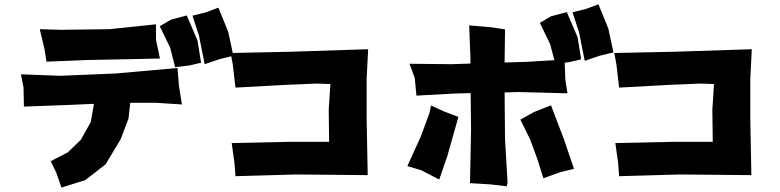

<svg xmlns="http://www.w3.org/2000/svg" viewBox="-20 -847 3613 889"><path d="M719.7 -725.6 767.6 -627 791 -536.1 857.4 -543.9 911.1 -556.6 894.5 -659.2 844.7 -775.4 771.5 -755.9ZM871.1 -774.4 901.4 -681.6 927.7 -549.8 997.1 -573.2 1060.5 -588.9 1037.1 -698.2 991.2 -811.5 933.6 -790ZM164.1 -711.9 185.5 -622.1 195.3 -561.5 389.6 -569.3 592.8 -573.2 720.7 -576.2 702.1 -664.1V-734.4L487.3 -711.9L259.8 -709ZM77.1 -502.9 88.9 -441.4 90.8 -353.5 280.3 -360.4 415 -366.2 400.4 -282.2 354.5 -200.2 293.9 -141.6 214.8 -100.6 241.2 -45.9 264.6 21.5 374 -12.7 468.8 -85.9 539.1 -203.1 575.2 -298.8 583 -371.1H703.1L822.3 -363.3L808.6 -449.2L801.8 -532.2L516.6 -506.8L259.8 -496.1Z M1047.9 -601.6 1057.6 -549.8 1070.3 -441.4 1303.7 -454.1 1444.3 -460 1509.8 -458 1502 -338.9 1503.9 -190.4H1325.2L1052.7 -184.6L1065.4 -94.7L1070.3 -31.2L1350.6 -39.1L1682.6 -36.1L1677.7 -289.1V-482.4L1684.6 -619.1L1325.2 -607.4L1138.7 -603.5Z M2630.9 -790 2661.1 -697.3 2687.5 -565.4 2756.8 -588.9 2820.3 -604.5 2796.9 -713.9 2751 -827.1 2693.4 -805.7ZM1876 -551.8 1900.4 -486.3 1908.2 -404.3 2088.9 -414.1 2159.2 -416 2161.1 -246.1 2156.2 1 2252 6.8 2326.2 15.6 2330.1 -2 2318.4 -203.1 2316.4 -418.9 2378.9 -420.9 2607.4 -415 2597.7 -478.5 2594.7 -556.6 2617.2 -559.6 2670.9 -572.3 2654.3 -674.8 2604.5 -791 2531.2 -771.5 2479.5 -741.2 2527.3 -642.6 2546.9 -568.4 2415 -560.5 2316.4 -557.6 2318.4 -710.9 2255.9 -720.7 2152.3 -729.5 2158.2 -581.1V-552.7L2068.4 -549.8ZM1968.8 -324.2 1928.7 -215.8 1866.2 -78.1 1930.7 -58.6 2013.7 -15.6 2050.8 -123 2102.5 -305.7 2038.1 -330.1 1975.6 -358.4ZM2389.6 -293 2434.6 -201.2 2467.8 -111.3 2496.1 -21.5 2574.2 -49.8 2637.7 -65.4 2590.8 -203.1 2531.2 -359.4 2452.1 -328.1Z M2824.2 -601.6 2834 -549.8 2846.7 -441.4 3080.1 -454.1 3220.7 -460 3286.1 -458 3278.3 -338.9 3280.3 -190.4H3101.6L2829.1 -184.6L2841.8 -94.7L2846.7 -31.2L3127 -39.1L3459 -36.1L3454.1 -289.1V-482.4L3460.9 -619.1L3101.6 -607.4L2915 -603.5Z"/></svg>

Font: MaokenAssortedSans-Lite
Style: Lite
Weight: 400
Version: Version 1.400